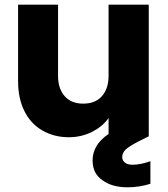

<svg xmlns="http://www.w3.org/2000/svg" viewBox="-20 -578 714 817"><path d="M544 123C544 123 544 123 544 123C530 123 519 120 512 114C504 108 500 100 500 90C500 90 500 90 500 90C500 79 505 68 515 58C525 49 542 38 567 25C567 25 613 2 613 2C613 2 612 0 612 0C612 0 613 0 613 0C613 0 613 -558 613 -558C613 -558 442 -558 442 -558C442 -558 442 -255 442 -255C442 -255 442 -255 442 -255C442 -218 432 -189 413 -168C394 -147 367 -137 334 -137C334 -137 334 -137 334 -137C301 -137 275 -147 256 -168C237 -189 227 -218 227 -255C227 -255 227 -558 227 -558C227 -558 57 -558 57 -558C57 -558 57 -232 57 -232C57 -232 57 -232 57 -232C57 -183 66 -141 84 -105C102 -69 127 -42 160 -23C193 -4 230 6 273 6C273 6 273 6 273 6C309 6 342 -2 372 -17C401 -32 425 -51 442 -76C442 -76 442 -8 442 -8C442 -8 442 -8 442 -8C417 9 400 27 390 45C379 64 374 84 374 105C374 105 374 105 374 105C374 142 388 170 416 189C443 209 479 219 522 219C522 219 522 219 522 219C556 219 589 214 620 204C620 204 620 108 620 108C620 108 620 108 620 108C592 118 567 123 544 123Z"/></svg>

Font: Girnar Poppins
Style: Bold
Weight: 500
Designer: Ninad Kale (Devanagari), Jonny Pinhorn (Latin)
Foundry: Indian Type Foundry
Version: ""